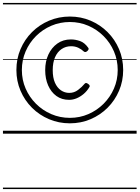

<svg xmlns="http://www.w3.org/2000/svg" viewBox="-20 -905 945 1300"><path d="M453 -70Q378 -70 312 -98Q246 -126 196.5 -175.5Q147 -225 119 -290.5Q91 -356 91 -431Q91 -507 119 -572.5Q147 -638 196.5 -687.5Q246 -737 312 -765Q378 -793 453 -793Q528 -793 593.5 -765Q659 -737 708.5 -687.5Q758 -638 786 -572.5Q814 -507 814 -431Q814 -356 786 -290.5Q758 -225 708.5 -175.5Q659 -126 593.5 -98Q528 -70 453 -70ZM453 -107Q520 -107 578.5 -132.5Q637 -158 681.5 -202.5Q726 -247 751.5 -305.5Q777 -364 777 -431Q777 -498 751.5 -557Q726 -616 681.5 -660.5Q637 -705 578.5 -730.5Q520 -756 453 -756Q386 -756 327 -730.5Q268 -705 223.5 -660.5Q179 -616 153.5 -557Q128 -498 128 -431Q128 -364 153.5 -305.5Q179 -247 223.5 -202.5Q268 -158 327 -132.5Q386 -107 453 -107ZM448 -229Q398 -229 362 -255Q326 -281 306 -326.5Q286 -372 286 -430Q286 -489 307.5 -535.5Q329 -582 368 -610Q407 -638 460 -638Q491 -638 522 -627Q553 -616 577 -582Q582 -576 579.5 -570.5Q577 -565 572 -560Q566 -554 559 -553Q552 -552 548 -556Q531 -572 509.5 -582Q488 -592 461 -592Q425 -592 396.5 -572.5Q368 -553 352.5 -517Q337 -481 337 -430Q337 -379 352 -345Q367 -311 392.5 -293.5Q418 -276 449 -276Q482 -276 508.5 -296Q535 -316 553 -338Q558 -344 564 -343Q570 -342 578 -336Q585 -331 587 -325.5Q589 -320 585 -315Q569 -288 546.5 -269Q524 -250 499 -239.5Q474 -229 448 -229ZM0 365H905V375H0ZM0 -20H905V0H0ZM0 -505H905V-500H0ZM0 -885H905V-875H0Z"/></svg>

Font: Playwrite GB S Guides
Style: Regular
Weight: 400
Designer: Veronika Burian, José Scaglione
Foundry: TypeTogether
Version: Version 1.003